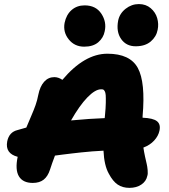

<svg xmlns="http://www.w3.org/2000/svg" viewBox="-20 -949 820 933"><path d="M554.2 -849.1Q561.5 -883.8 590.6 -906.5Q619.6 -929.2 654.8 -929.2Q689 -929.2 712.4 -909.2Q735.8 -889.2 743.9 -860.8Q752 -832.5 746.1 -804.2Q739.7 -770.5 712.4 -747.3Q685.1 -724.1 639.2 -724.1Q593.3 -724.1 568.6 -759.5Q543.9 -794.9 554.2 -849.1ZM389.2 -722.2Q342.3 -722.2 314 -757.6Q285.6 -793 293.9 -837.9Q302.2 -877.9 328.1 -900.4Q354 -922.9 391.1 -922.9Q445.8 -922.9 472.4 -882.6Q499 -842.3 488.8 -796.9Q482.9 -765.6 457.8 -743.9Q432.6 -722.2 389.2 -722.2ZM608.9 -36.1Q575.7 -36.1 552 -52Q528.3 -67.9 508.8 -105Q486.3 -144.5 482.9 -216.8Q455.1 -215.3 428.5 -213.4Q401.9 -211.4 373.8 -208.3Q345.7 -205.1 330.3 -203.4Q314.9 -201.7 284.2 -197.8Q253.4 -193.8 247.1 -192.9Q232.4 -154.3 223.1 -125Q212.4 -91.8 192.1 -75.9Q171.9 -60.1 139.2 -60.1Q91.3 -60.1 72 -92Q52.7 -124 65.9 -187Q3.9 -203.1 15.1 -262.2Q24.4 -307.1 64.9 -316.9Q69.8 -318.4 84.5 -322.5Q99.1 -326.7 107.9 -329.1Q113.8 -344.2 129.2 -379.4Q144.5 -414.6 152.8 -438.2Q161.1 -461.9 166 -487.8Q174.3 -529.3 194.6 -551.8Q214.8 -574.2 244.1 -574.2Q263.7 -574.2 283.2 -561Q390.1 -688 502 -688Q611.8 -688 649.7 -618.7Q687.5 -549.3 672.9 -383.8V-377Q724.1 -375 742.9 -359.9Q761.7 -344.7 754.9 -314Q749.5 -288.1 729 -265.9Q708.5 -243.7 676.8 -231.9Q679.7 -211.9 684.8 -188Q689.9 -164.1 692.9 -152.3Q695.8 -140.6 697.5 -122.1Q699.2 -103.5 695.8 -94.2Q690.4 -67.9 666.7 -52Q643.1 -36.1 608.9 -36.1ZM471.2 -515.1Q442.9 -515.1 404.5 -475.6Q366.2 -436 325.2 -363.8Q418.9 -372.6 488.8 -375Q490.2 -382.3 490.2 -389.2Q493.7 -424.8 494.1 -449Q494.6 -473.1 493.7 -486.3Q492.7 -499.5 488.8 -506.1Q484.9 -512.7 481.4 -513.9Q478 -515.1 471.2 -515.1Z"/></svg>

Font: Shantell Sans Irregular Bouncy
Style: Italic
Weight: 800
Italic angle: -11.31°
Designer: Stephen Nixon, Anya Danilova, Shantell Martin
Foundry: Arrow Type
Version: Version 1.006;[9816181b4]